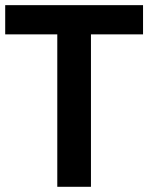

<svg xmlns="http://www.w3.org/2000/svg" viewBox="-20 -718 570 738"><path d="M529.8 -698.2V-585.9H329.6V0H200.2V-585.9H0V-698.2Z"/></svg>

Font: Voltera
Style: Bold
Weight: 700
Designer: Bernd Montag
Version: Version 1.301